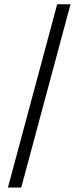

<svg xmlns="http://www.w3.org/2000/svg" viewBox="-20 -760 362 887"><path d="M78.1 106.4H16.6L244.1 -740.2H305.7Z"/></svg>

Font: Pretendard JP Light
Style: Regular
Weight: 300
Designer: Base glyphs from Inter by Rasmus Andersson; Hangeul glyphs from Noto Sans CJK(Source Han Sans) by Jang Soo-young and Kan
Foundry: Kil Hyung-jin
Version: Version 1.309